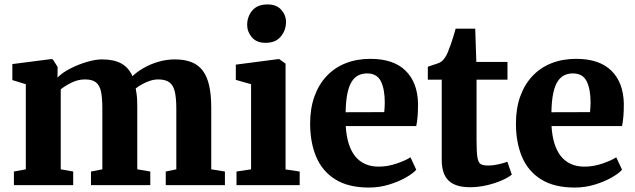

<svg xmlns="http://www.w3.org/2000/svg" viewBox="-20 -832 2854 863"><path d="M42.5 0V-61L96 -71V-453.5L35.5 -472V-544L210 -566.5L218 -564.5L239 -531L238.5 -483.5Q260.5 -506 296.5 -524.2Q332.5 -542.5 370.8 -553.8Q409 -565 438 -565Q492.5 -565 525.5 -546.5Q558.5 -528 575.5 -489.5Q596.5 -510 627 -527.2Q657.5 -544.5 693.5 -554.8Q729.5 -565 765.5 -565Q810 -565 841.2 -552.5Q872.5 -540 892 -513.5Q911.5 -487 920.5 -445.8Q929.5 -404.5 929.5 -346.5V-71L991 -61V0H725V-61L772.5 -71V-342.5Q772.5 -390.5 765.8 -419.8Q759 -449 741.2 -462Q723.5 -475 691.5 -475Q673 -475 654 -468.8Q635 -462.5 618.5 -453.2Q602 -444 590 -434.5Q592.5 -422 594.2 -408Q596 -394 596.5 -378.5Q597 -363 597 -346.5V-71L655.5 -61V0H389V-61L440 -71V-345.5Q440 -392.5 433.8 -421Q427.5 -449.5 410.8 -462.2Q394 -475 362 -475Q330.5 -475 301.2 -460.5Q272 -446 253 -430.5V-71L309 -61V0Z M1043 0V-61L1108.5 -71V-453.5L1040 -473V-541.5L1232 -566.5H1235L1263.5 -546V-70.5L1327 -61V0ZM1173 -639.5Q1133 -639.5 1112 -664.5Q1091 -689.5 1091 -720Q1091 -757.5 1114 -784.8Q1137 -812 1182 -812H1183Q1223 -812 1244.2 -788Q1265.5 -764 1265.5 -733.5Q1265.5 -696 1242.2 -667.8Q1219 -639.5 1174 -639.5Z M1638.5 11Q1545.5 11 1487 -25.8Q1428.5 -62.5 1401.2 -127.2Q1374 -192 1374 -276.5Q1374 -345 1393.5 -399Q1413 -453 1448.8 -490.8Q1484.5 -528.5 1534.2 -548Q1584 -567.5 1645 -567.5Q1748.5 -567.5 1802.8 -514.5Q1857 -461.5 1859 -366Q1859 -333 1857 -308.5Q1855 -284 1851 -265.5H1534Q1536.5 -221.5 1547 -187.5Q1557.5 -153.5 1576 -130.2Q1594.5 -107 1621 -95Q1647.5 -83 1682 -83Q1722 -83 1762.5 -96.8Q1803 -110.5 1825 -125L1851 -69Q1836 -52 1803.2 -33.5Q1770.5 -15 1727.5 -2Q1684.5 11 1638.5 11ZM1533.5 -327.5 1707 -328Q1708 -338.5 1708.8 -349.5Q1709.5 -360.5 1709.5 -371Q1709.5 -431 1692 -466.5Q1674.5 -502 1630 -502Q1609.5 -502 1592.5 -494.2Q1575.5 -486.5 1562.5 -467.5Q1549.5 -448.5 1542 -414.5Q1534.5 -380.5 1533.5 -327.5Z M2091.5 9.5Q2027.5 9.5 1996.5 -20.2Q1965.5 -50 1965.5 -113.5V-474H1903V-532Q1915 -536.5 1927.2 -540.2Q1939.5 -544 1949.8 -547.8Q1960 -551.5 1967 -557.5Q1973.5 -564 1978.5 -571Q1983.5 -578 1988 -586.8Q1992.5 -595.5 1996.5 -607Q2002 -620 2007.5 -636.2Q2013 -652.5 2018.5 -670Q2024 -687.5 2028 -703H2116L2121 -553.5H2261V-474H2122V-200Q2122 -148 2126 -124.2Q2130 -100.5 2141 -94.2Q2152 -88 2173.5 -88Q2196.5 -88 2220.8 -93.5Q2245 -99 2260.5 -105L2280.5 -47Q2263 -33 2233.2 -20.2Q2203.5 -7.5 2167 1Q2130.5 9.5 2091.5 9.5Z M2563.5 11Q2470.5 11 2412 -25.8Q2353.5 -62.5 2326.2 -127.2Q2299 -192 2299 -276.5Q2299 -345 2318.5 -399Q2338 -453 2373.8 -490.8Q2409.5 -528.5 2459.2 -548Q2509 -567.5 2570 -567.5Q2673.5 -567.5 2727.8 -514.5Q2782 -461.5 2784 -366Q2784 -333 2782 -308.5Q2780 -284 2776 -265.5H2459Q2461.5 -221.5 2472 -187.5Q2482.5 -153.5 2501 -130.2Q2519.5 -107 2546 -95Q2572.5 -83 2607 -83Q2647 -83 2687.5 -96.8Q2728 -110.5 2750 -125L2776 -69Q2761 -52 2728.2 -33.5Q2695.5 -15 2652.5 -2Q2609.5 11 2563.5 11ZM2458.5 -327.5 2632 -328Q2633 -338.5 2633.8 -349.5Q2634.5 -360.5 2634.5 -371Q2634.5 -431 2617 -466.5Q2599.5 -502 2555 -502Q2534.5 -502 2517.5 -494.2Q2500.5 -486.5 2487.5 -467.5Q2474.5 -448.5 2467 -414.5Q2459.5 -380.5 2458.5 -327.5Z"/></svg>

Font: Merriweather 24pt ExtraBold
Style: Regular
Weight: 800
Version: Version 2.100